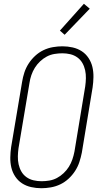

<svg xmlns="http://www.w3.org/2000/svg" viewBox="-20 -988 540 1016"><path d="M199 8Q171 8 144.5 2Q118 -4 96.5 -18Q75 -32 60.5 -54Q46 -76 40 -101.5Q34 -127 34.5 -155Q35 -183 39 -210L97 -555Q101 -580 109 -604.5Q117 -629 131.5 -651.5Q146 -674 166 -692.5Q186 -711 210 -722.5Q234 -734 260 -738.5Q286 -743 310 -743Q338 -743 364.5 -737Q391 -731 412.5 -717Q434 -703 448.5 -681Q463 -659 469 -633.5Q475 -608 474.5 -580Q474 -552 470 -525L413 -180Q408 -155 400 -130.5Q392 -106 377.5 -83.5Q363 -61 343 -42.5Q323 -24 299 -12.5Q275 -1 249 3.5Q223 8 199 8ZM200 -29Q220 -29 241 -32.5Q262 -36 281 -46Q300 -56 316.5 -71.5Q333 -87 344.5 -105.5Q356 -124 363 -144.5Q370 -165 374 -186L431 -531Q434 -552 434.5 -574Q435 -596 430.5 -616.5Q426 -637 416 -654.5Q406 -672 389.5 -684Q373 -696 352.5 -701Q332 -706 310 -706Q290 -706 268.5 -702.5Q247 -699 228 -689Q209 -679 192.5 -663.5Q176 -648 164.5 -629.5Q153 -611 146 -590.5Q139 -570 136 -549L78 -204Q75 -183 74.5 -161Q74 -139 78.5 -118.5Q83 -98 93 -80.5Q103 -63 119.5 -51Q136 -39 157 -34Q178 -29 200 -29ZM322 -804 297 -826 424 -968 455 -942Z"/></svg>

Font: Iosevka Term Curly Extralight
Style: Italic
Weight: 200
Italic angle: -9°
Designer: Belleve Invis
Foundry: Belleve Invis
Version: Version 32.3.0